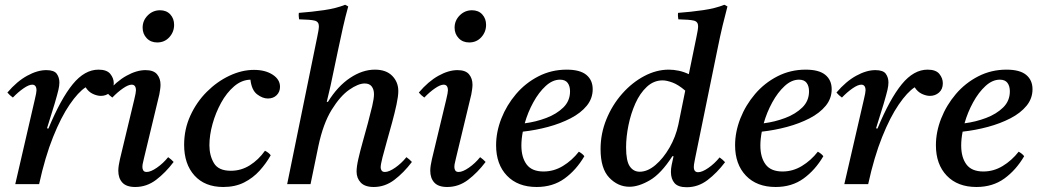

<svg xmlns="http://www.w3.org/2000/svg" viewBox="-20 -772 4358 805"><path d="M144 0H44L126 -355Q133 -384 133 -393Q133 -417 115 -417Q101 -417 78.5 -401.5Q56 -386 34 -363Q27 -368 21.5 -373Q16 -378 11 -384Q51 -431 94 -454.5Q137 -478 174 -478Q207 -478 218 -462.5Q229 -447 229 -426Q229 -413 225 -395.5Q221 -378 209 -337L177 -234L183 -233Q235 -358 285 -419Q335 -480 393 -480Q428 -480 442.5 -462Q457 -444 457 -423Q457 -398 441 -384Q425 -370 403 -370Q387 -370 369 -378.5Q351 -387 339 -406Q308 -386 272 -333.5Q236 -281 202.5 -197.5Q169 -114 144 0Z M685 -113Q698 -104 708 -93Q674 -48 634.5 -18Q595 12 547 12Q510 12 493 -6.5Q476 -25 476 -56Q476 -67 478 -79.5Q480 -92 483 -105L543 -355Q550 -384 550 -393Q550 -417 532 -417Q518 -417 495.5 -401.5Q473 -386 451 -363Q444 -368 438.5 -373Q433 -378 428 -384Q468 -431 510.5 -454.5Q553 -478 590 -478Q624 -478 638.5 -460.5Q653 -443 653 -417Q653 -408 651.5 -397.5Q650 -387 648 -376L584 -110Q583 -103 580 -92.5Q577 -82 577 -72Q577 -63 581 -57Q585 -51 595 -51Q612 -51 638 -69Q664 -87 685 -113ZM639 -594Q612 -594 595 -612Q578 -630 578 -656Q578 -686 599.5 -707.5Q621 -729 651 -729Q678 -729 694 -711.5Q710 -694 710 -668Q710 -638 690 -616Q670 -594 639 -594Z M916 12Q839 12 795.5 -36Q752 -84 752 -165Q752 -230 778 -287Q804 -344 847 -387Q890 -430 942 -454.5Q994 -479 1045 -479Q1092 -479 1123 -459Q1154 -439 1154 -408Q1154 -387 1140 -373Q1126 -359 1103 -359Q1081 -359 1058 -376.5Q1035 -394 1030 -438Q993 -437 961.5 -410Q930 -383 907 -341Q884 -299 871 -252Q858 -205 858 -163Q858 -120 877 -88Q896 -56 948 -56Q991 -56 1027.5 -79Q1064 -102 1091 -140Q1107 -132 1115 -121Q1096 -87 1068.5 -56.5Q1041 -26 1003.5 -7Q966 12 916 12Z M1315 -160 1282 0H1184L1310 -617Q1313 -631 1315 -643Q1317 -655 1317 -662Q1317 -681 1299.5 -685.5Q1282 -690 1234 -691Q1233 -698 1232.5 -704.5Q1232 -711 1233 -718Q1287 -722 1338.5 -729.5Q1390 -737 1427 -752L1440 -745Q1428 -702 1418 -657.5Q1408 -613 1398 -565L1366 -413L1350 -345H1355Q1396 -411 1448 -445.5Q1500 -480 1552 -480Q1599 -480 1624.5 -454Q1650 -428 1650 -390Q1650 -369 1642.5 -334Q1635 -299 1624 -258.5Q1613 -218 1602 -179.5Q1591 -141 1583.5 -111.5Q1576 -82 1576 -70Q1576 -63 1580 -57Q1584 -51 1594 -51Q1611 -51 1637 -69Q1663 -87 1684 -113Q1697 -104 1707 -93Q1673 -48 1633.5 -18Q1594 12 1547 12Q1510 12 1492.5 -6.5Q1475 -25 1475 -53Q1475 -73 1482.5 -106Q1490 -139 1501 -178Q1512 -217 1522.5 -256Q1533 -295 1540.5 -327Q1548 -359 1548 -377Q1548 -397 1538.5 -409.5Q1529 -422 1509 -422Q1482 -422 1444 -395.5Q1406 -369 1370.5 -311.5Q1335 -254 1315 -160Z M1993 -113Q2006 -104 2016 -93Q1982 -48 1942.5 -18Q1903 12 1855 12Q1818 12 1801 -6.5Q1784 -25 1784 -56Q1784 -67 1786 -79.5Q1788 -92 1791 -105L1851 -355Q1858 -384 1858 -393Q1858 -417 1840 -417Q1826 -417 1803.5 -401.5Q1781 -386 1759 -363Q1752 -368 1746.5 -373Q1741 -378 1736 -384Q1776 -431 1818.5 -454.5Q1861 -478 1898 -478Q1932 -478 1946.5 -460.5Q1961 -443 1961 -417Q1961 -408 1959.5 -397.5Q1958 -387 1956 -376L1892 -110Q1891 -103 1888 -92.5Q1885 -82 1885 -72Q1885 -63 1889 -57Q1893 -51 1903 -51Q1920 -51 1946 -69Q1972 -87 1993 -113ZM1947 -594Q1920 -594 1903 -612Q1886 -630 1886 -656Q1886 -686 1907.5 -707.5Q1929 -729 1959 -729Q1986 -729 2002 -711.5Q2018 -694 2018 -668Q2018 -638 1998 -616Q1978 -594 1947 -594Z M2465 -398Q2465 -359 2440 -328.5Q2415 -298 2372.5 -276Q2330 -254 2278 -240Q2226 -226 2172 -220Q2166 -189 2166 -162Q2166 -112 2188 -82.5Q2210 -53 2259 -53Q2302 -53 2340 -76Q2378 -99 2407 -136Q2423 -127 2430 -117Q2396 -59 2347 -23.5Q2298 12 2230 12Q2151 12 2105.5 -35.5Q2060 -83 2060 -163Q2060 -219 2082 -275Q2104 -331 2143.5 -377.5Q2183 -424 2237.5 -452Q2292 -480 2356 -480Q2412 -480 2438.5 -458Q2465 -436 2465 -398ZM2180 -255Q2227 -261 2270.5 -277.5Q2314 -294 2342 -321.5Q2370 -349 2370 -389Q2370 -411 2360 -424.5Q2350 -438 2328 -438Q2297 -438 2268 -411.5Q2239 -385 2216 -343Q2193 -301 2180 -255Z M2804 -117H2799Q2752 -44 2705 -16.5Q2658 11 2619 11Q2571 11 2534.5 -27Q2498 -65 2498 -147Q2498 -212 2522.5 -272Q2547 -332 2588.5 -379Q2630 -426 2681 -453Q2732 -480 2784 -480Q2804 -480 2825.5 -475.5Q2847 -471 2868 -461L2900 -617Q2903 -631 2905 -643Q2907 -655 2907 -662Q2907 -681 2889.5 -685.5Q2872 -690 2824 -691Q2823 -698 2822.5 -704.5Q2822 -711 2823 -718Q2877 -722 2928.5 -729.5Q2980 -737 3017 -752L3030 -745Q3020 -708 3009.5 -664Q2999 -620 2988 -565L2895 -111Q2894 -104 2891.5 -92.5Q2889 -81 2889 -72Q2889 -50 2907 -50Q2924 -50 2950 -68Q2976 -86 2997 -112Q3010 -103 3020 -92Q2986 -47 2946.5 -17Q2907 13 2859 13Q2823 13 2808 -4.5Q2793 -22 2793 -51Q2793 -65 2796 -80Q2799 -95 2804 -117ZM2824 -249 2853 -392Q2824 -417 2799.5 -426Q2775 -435 2758 -435Q2721 -435 2692 -408Q2663 -381 2644 -338.5Q2625 -296 2615 -247Q2605 -198 2605 -154Q2605 -97 2620.5 -74.5Q2636 -52 2662 -52Q2695 -52 2728 -80Q2761 -108 2787 -153Q2813 -198 2824 -249Z M3467 -398Q3467 -359 3442 -328.5Q3417 -298 3374.5 -276Q3332 -254 3280 -240Q3228 -226 3174 -220Q3168 -189 3168 -162Q3168 -112 3190 -82.5Q3212 -53 3261 -53Q3304 -53 3342 -76Q3380 -99 3409 -136Q3425 -127 3432 -117Q3398 -59 3349 -23.5Q3300 12 3232 12Q3153 12 3107.5 -35.5Q3062 -83 3062 -163Q3062 -219 3084 -275Q3106 -331 3145.5 -377.5Q3185 -424 3239.5 -452Q3294 -480 3358 -480Q3414 -480 3440.5 -458Q3467 -436 3467 -398ZM3182 -255Q3229 -261 3272.5 -277.5Q3316 -294 3344 -321.5Q3372 -349 3372 -389Q3372 -411 3362 -424.5Q3352 -438 3330 -438Q3299 -438 3270 -411.5Q3241 -385 3218 -343Q3195 -301 3182 -255Z M3620 0H3520L3602 -355Q3609 -384 3609 -393Q3609 -417 3591 -417Q3577 -417 3554.5 -401.5Q3532 -386 3510 -363Q3503 -368 3497.5 -373Q3492 -378 3487 -384Q3527 -431 3570 -454.5Q3613 -478 3650 -478Q3683 -478 3694 -462.5Q3705 -447 3705 -426Q3705 -413 3701 -395.5Q3697 -378 3685 -337L3653 -234L3659 -233Q3711 -358 3761 -419Q3811 -480 3869 -480Q3904 -480 3918.5 -462Q3933 -444 3933 -423Q3933 -398 3917 -384Q3901 -370 3879 -370Q3863 -370 3845 -378.5Q3827 -387 3815 -406Q3784 -386 3748 -333.5Q3712 -281 3678.5 -197.5Q3645 -114 3620 0Z M4309 -398Q4309 -359 4284 -328.5Q4259 -298 4216.5 -276Q4174 -254 4122 -240Q4070 -226 4016 -220Q4010 -189 4010 -162Q4010 -112 4032 -82.5Q4054 -53 4103 -53Q4146 -53 4184 -76Q4222 -99 4251 -136Q4267 -127 4274 -117Q4240 -59 4191 -23.5Q4142 12 4074 12Q3995 12 3949.5 -35.5Q3904 -83 3904 -163Q3904 -219 3926 -275Q3948 -331 3987.5 -377.5Q4027 -424 4081.5 -452Q4136 -480 4200 -480Q4256 -480 4282.5 -458Q4309 -436 4309 -398ZM4024 -255Q4071 -261 4114.5 -277.5Q4158 -294 4186 -321.5Q4214 -349 4214 -389Q4214 -411 4204 -424.5Q4194 -438 4172 -438Q4141 -438 4112 -411.5Q4083 -385 4060 -343Q4037 -301 4024 -255Z"/></svg>

Font: Tiro Tamil
Style: Italic
Weight: 400
Italic angle: -11°
Designer: Tamil: Fernando Mello & Fiona Ross, assisted by Kaja Sojewska. Latin: John Hudson with Paul Hanslow, assisted by Kaja So
Foundry: Tiro Typeworks Ltd.
Version: Version 1.52